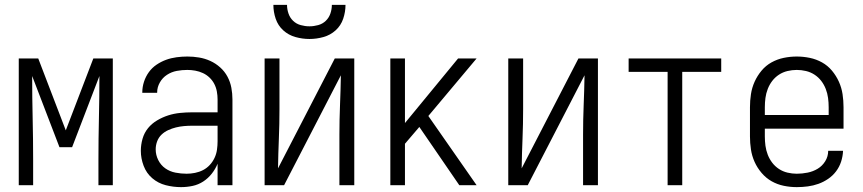

<svg xmlns="http://www.w3.org/2000/svg" viewBox="-20 -760 3540 788"><path d="M57 0V-520H137L250 -225L363 -520H443V0H384V-104Q384 -190 386 -276Q388 -362 388 -448L276 -156H224L112 -448Q112 -362 114 -276Q116 -190 116 -104V0Z M723 8Q691 8 660 0Q629 -8 605 -28.5Q581 -49 569.5 -79.5Q558 -110 558 -141Q558 -166 565 -190.5Q572 -215 587.5 -234Q603 -253 625 -266Q647 -279 670.5 -286.5Q694 -294 719 -296.5Q744 -299 768 -299H873V-352Q873 -368 870 -384.5Q867 -401 859.5 -415.5Q852 -430 840 -441.5Q828 -453 813 -460Q798 -467 781.5 -470Q765 -473 749 -473Q727 -473 705.5 -469Q684 -465 665.5 -453Q647 -441 636 -421.5Q625 -402 625 -381V-379H564V-381Q564 -403 571 -424.5Q578 -446 591 -464Q604 -482 622.5 -494.5Q641 -507 661.5 -514.5Q682 -522 704.5 -525Q727 -528 749 -528Q773 -528 797 -524Q821 -520 843 -510Q865 -500 883.5 -483.5Q902 -467 913.5 -445.5Q925 -424 929.5 -400Q934 -376 934 -352V0H873V-88Q864 -66 849 -47Q834 -28 814 -15Q794 -2 770.5 3Q747 8 723 8ZM746 -47Q763 -47 780.5 -50.5Q798 -54 813.5 -62Q829 -70 841 -83Q853 -96 860.5 -112Q868 -128 870.5 -145.5Q873 -163 873 -180V-244H768Q752 -244 735 -242.5Q718 -241 702 -237Q686 -233 670.5 -226Q655 -219 643 -207.5Q631 -196 625 -180Q619 -164 619 -147Q619 -124 629.5 -103Q640 -82 658.5 -69Q677 -56 700 -51.5Q723 -47 746 -47Z M1066 0V-520H1127V-312Q1127 -251 1124.5 -190.5Q1122 -130 1121 -69L1354 -520H1434V0H1373V-208Q1373 -269 1375.5 -329.5Q1378 -390 1379 -451L1146 0ZM1250 -600Q1221 -600 1192.5 -608Q1164 -616 1142.5 -635.5Q1121 -655 1111.5 -683Q1102 -711 1102 -740H1158Q1158 -722 1164 -704.5Q1170 -687 1183 -674.5Q1196 -662 1214 -657Q1232 -652 1250 -652Q1268 -652 1286 -657Q1304 -662 1317 -674.5Q1330 -687 1336 -704.5Q1342 -722 1342 -740H1398Q1398 -711 1388.5 -683Q1379 -655 1357.5 -635.5Q1336 -616 1307.5 -608Q1279 -600 1250 -600Z M1936 0H1865L1701 -239L1642 -170V0H1582V-520H1642V-255L1860 -520H1936L1738 -284Z M2066 0V-520H2127V-312Q2127 -251 2124.5 -190.5Q2122 -130 2121 -69L2354 -520H2434V0H2373V-208Q2373 -269 2375.5 -329.5Q2378 -390 2379 -451L2146 0Z M2720 0V-465H2560V-520H2940V-465H2780V0Z M3250 8Q3223 8 3196.5 2.5Q3170 -3 3147 -16Q3124 -29 3106 -50Q3088 -71 3077 -95.5Q3066 -120 3062 -146.5Q3058 -173 3058 -200V-320Q3058 -347 3062 -373.5Q3066 -400 3077 -424.5Q3088 -449 3105.5 -470Q3123 -491 3146.5 -504Q3170 -517 3196.5 -522.5Q3223 -528 3250 -528Q3277 -528 3303.5 -522.5Q3330 -517 3353.5 -504Q3377 -491 3394.5 -470Q3412 -449 3423 -424.5Q3434 -400 3438 -373.5Q3442 -347 3442 -320V-232H3119V-200Q3119 -181 3121.5 -162Q3124 -143 3131 -125Q3138 -107 3149.5 -92Q3161 -77 3177 -66.5Q3193 -56 3212 -51.5Q3231 -47 3250 -47Q3272 -47 3294.5 -51.5Q3317 -56 3336 -67.5Q3355 -79 3367 -98.5Q3379 -118 3379 -141H3440Q3439 -118 3432 -96.5Q3425 -75 3411.5 -57Q3398 -39 3379 -26Q3360 -13 3339 -5.5Q3318 2 3295.5 5Q3273 8 3250 8ZM3119 -288H3381V-320Q3381 -339 3378.5 -358Q3376 -377 3369 -395Q3362 -413 3350.5 -428Q3339 -443 3323 -453.5Q3307 -464 3288 -468.5Q3269 -473 3250 -473Q3231 -473 3212 -468.5Q3193 -464 3177 -453.5Q3161 -443 3149.5 -428Q3138 -413 3131 -395Q3124 -377 3121.5 -358Q3119 -339 3119 -320Z"/></svg>

Font: Iosevka Fixed SS04 Light
Style: Regular
Weight: 300
Monospace: yes
Designer: Belleve Invis
Foundry: Belleve Invis
Version: Version 32.5.0